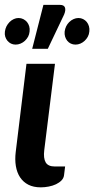

<svg xmlns="http://www.w3.org/2000/svg" viewBox="-32 -780 395 805"><path d="M0 0ZM79 -512.5 34 -143.5C31.3 -121.8 31.5 -101.9 34.5 -83.8C37.5 -65.6 43.4 -49.8 52.2 -36.5C61.1 -23.2 72.7 -12.8 87 -5.5C101.3 1.8 118.7 5.5 139 5.5C150 5.5 161.1 4.4 172.2 2.2C183.4 0.1 193.6 -3.2 202.8 -7.5C211.9 -11.8 219.6 -17.2 225.8 -23.5C231.9 -29.8 235.5 -37.2 236.5 -45.5L241 -82H197.5C178.8 -82 166.2 -87.8 159.5 -99.2C152.8 -110.8 150.8 -127.7 153.5 -150L198.5 -512.5ZM103 -575.5H168.5L237 -719.5C242 -731.8 243.1 -741.6 240.2 -748.8C237.4 -755.9 230.7 -759.5 220 -759.5H150ZM342.5 -647.5C343.5 -655.5 343 -662.9 341 -669.8C339 -676.6 335.9 -682.6 331.8 -687.8C327.6 -692.9 322.5 -697 316.5 -700C310.5 -703 304 -704.5 297 -704.5C290 -704.5 283.2 -703 276.5 -700C269.8 -697 263.8 -692.9 258.5 -687.8C253.2 -682.6 248.8 -676.6 245.5 -669.8C242.2 -662.9 240 -655.5 239 -647.5C238.3 -639.8 239 -632.8 241 -626.2C243 -619.8 246 -614 250 -609C254 -604 259 -600.1 265 -597.2C271 -594.4 277.5 -593 284.5 -593C291.5 -593 298.3 -594.4 305 -597.2C311.7 -600.1 317.7 -604 323 -609C328.3 -614 332.8 -619.8 336.2 -626.2C339.8 -632.8 341.8 -639.8 342.5 -647.5ZM92 -647.5C93 -655.5 92.5 -662.9 90.5 -669.8C88.5 -676.6 85.3 -682.6 81 -687.8C76.7 -692.9 71.5 -697 65.5 -700C59.5 -703 52.8 -704.5 45.5 -704.5C38.8 -704.5 32.2 -703 25.8 -700C19.2 -697 13.4 -692.9 8.2 -687.8C3.1 -682.6 -1.2 -676.6 -4.8 -669.8C-8.2 -662.9 -10.5 -655.5 -11.5 -647.5C-12.5 -639.8 -12 -632.8 -10 -626.2C-8 -619.8 -4.9 -614 -0.8 -609C3.4 -604 8.4 -600.1 14.2 -597.2C20.1 -594.4 26.5 -593 33.5 -593C40.5 -593 47.4 -594.4 54.2 -597.2C61.1 -600.1 67.2 -604 72.5 -609C77.8 -614 82.2 -619.8 85.8 -626.2C89.2 -632.8 91.3 -639.8 92 -647.5Z"/></svg>

Font: Lato
Style: Bold Italic
Weight: 700
Italic angle: -7°
Designer: Lukasz Dziedzic
Foundry: tyPoland Lukasz Dziedzic
Version: Version 2.007; 2014-02-27